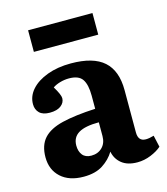

<svg xmlns="http://www.w3.org/2000/svg" viewBox="-111 -819 800 919"><g transform="rotate(-15 289.0 -359.0)"><path d="M191 14Q119 14 78 -23.5Q37 -61 37 -123Q37 -182 67.5 -216Q98 -250 162 -265.5Q226 -281 327 -286V-351Q327 -406 309 -432.5Q291 -459 243 -459Q220 -459 198 -452.5Q176 -446 162 -436Q188 -393 188 -376Q188 -354 168.5 -339Q149 -324 113 -324Q79 -324 62 -340.5Q45 -357 45 -384Q45 -424 73.5 -456Q102 -488 153 -507Q204 -526 270 -526Q381 -526 433.5 -479Q486 -432 486 -336V-126Q486 -82 524 -82Q541 -82 564 -89L577 -31Q557 -13 524 0.5Q491 14 457 14Q408 14 379.5 -9Q351 -32 344 -69Q323 -34 286 -10Q249 14 191 14ZM252 -74Q285 -74 306 -95Q327 -116 327 -151V-219Q259 -219 226.5 -199.5Q194 -180 194 -139Q194 -110 208.5 -92Q223 -74 252 -74ZM114 -625V-732H433V-625Z"/></g></svg>

Font: Literata 12pt
Style: Bold
Weight: 700
Designer: Latin by Veronika Burian and Jose Scaglione. Greek by Irene Vlachou. Cyrillic by Vera Evstafieva.
Foundry: TypeTogether
Version: Version 3.002